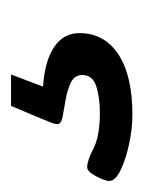

<svg xmlns="http://www.w3.org/2000/svg" viewBox="-21 -73 260 348"><g transform="rotate(-90 109.0 101.0)"><path d="M75 211Q50 211 22 205Q-6 199 -25.5 189.5Q-45 180 -45 169Q-45 164 -41 154.5Q-37 145 -31.5 137Q-26 129 -20 129Q-8 129 14 140.5Q36 152 79 152Q106 152 126.5 145.5Q147 139 147 120Q147 106 133.5 99.5Q120 93 102.5 90Q85 87 71.5 84.5Q58 82 58 75Q58 71 60 65.5Q62 60 69 43.5Q76 27 91 -9H148L126 49Q172 52 197.5 69Q223 86 223 115Q223 160 184.5 185.5Q146 211 75 211Z"/></g></svg>

Font: Asap Expanded Expanded SemiBold
Style: Italic
Weight: 600
Width: 7
Italic angle: -6°
Designer: Pablo Cosgaya
Foundry: Omnibus-Type
Version: Version 3.001; ttfautohint (v1.8.4.7-5d5b)